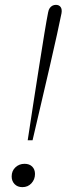

<svg xmlns="http://www.w3.org/2000/svg" viewBox="-20 -758 284 790"><path d="M94 -181Q105 -255 117.5 -334.5Q130 -414 141.5 -488Q153 -562 162.5 -619.5Q172 -677 178 -707Q180 -718 184.5 -724.5Q189 -731 195.5 -734.5Q202 -738 210 -738Q223 -738 229.5 -729Q236 -720 233 -703Q227 -673 214.5 -616Q202 -559 185 -485.5Q168 -412 149.5 -333Q131 -254 114 -181ZM72 12Q52 12 40 -0.5Q28 -13 28 -32Q28 -55 43.5 -69.5Q59 -84 81 -84Q101 -84 112.5 -72.5Q124 -61 124 -42Q124 -20 109.5 -4Q95 12 72 12Z"/></svg>

Font: Savate ExtraLight
Style: Italic
Weight: 200
Italic angle: -11°
Designer: Max Esnée
Foundry: Plomb Type
Version: Version 2.000